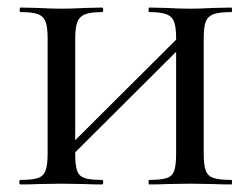

<svg xmlns="http://www.w3.org/2000/svg" viewBox="-20 -488 665 508"><path d="M592 0Q562 0 545 -1L483 -2L420 -1Q404 0 375 0Q373 0 373 -6Q373 -12 375 -12Q407 -12 421.5 -17Q436 -22 441 -36.5Q446 -51 446 -81V-351L179 -85V-81Q179 -51 184 -36.5Q189 -22 203.5 -17Q218 -12 250 -12Q253 -12 253 -6Q253 0 250 0Q221 0 205 -1L142 -2L79 -1Q63 0 34 0Q31 0 31 -6Q31 -12 34 -12Q66 -12 80.5 -17Q95 -22 100.5 -36.5Q106 -51 106 -81V-387Q106 -417 100.5 -431Q95 -445 80.5 -450.5Q66 -456 35 -456Q32 -456 32 -462Q32 -468 35 -468L80 -467Q118 -465 142 -465Q167 -465 207 -467L250 -468Q253 -468 253 -462Q253 -456 250 -456Q219 -456 204.5 -450Q190 -444 184.5 -429.5Q179 -415 179 -385V-117L446 -383V-385Q446 -415 441 -429.5Q436 -444 421 -450Q406 -456 375 -456Q373 -456 373 -462Q373 -468 375 -468L420 -467Q458 -465 483 -465Q507 -465 545 -467L592 -468Q594 -468 594 -462Q594 -456 592 -456Q560 -456 545 -450.5Q530 -445 524.5 -431Q519 -417 519 -387V-81Q519 -51 524.5 -36.5Q530 -22 545 -17Q560 -12 592 -12Q594 -12 594 -6Q594 0 592 0Z"/></svg>

Font: Cormorant SC Medium
Style: Regular
Weight: 500
Designer: Christian Thalmann (Catharsis Fonts)
Version: Version 3.000